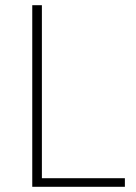

<svg xmlns="http://www.w3.org/2000/svg" viewBox="-20 -718 521 738"><path d="M104 0V-698H141V-33H460V0Z"/></svg>

Font: IBM Plex Sans Devanagari ExtraLight
Style: Regular
Weight: 200
Designer: Mike Abbink, Paul van der Laan, Pieter van Rosmalen, Erin McLaughlin
Foundry: Bold Monday
Version: Version 1.1